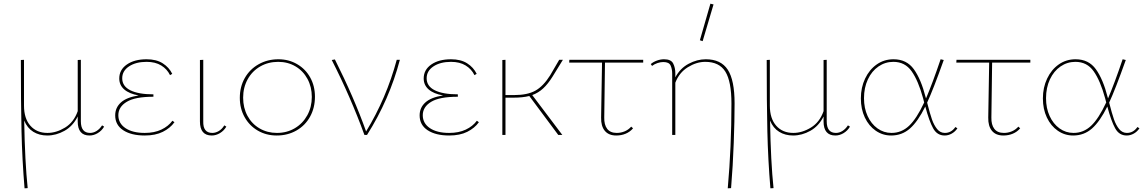

<svg xmlns="http://www.w3.org/2000/svg" viewBox="-20 -731 6192 1040"><path d="M544 -45Q531 -23 509.5 -10Q488 3 465 3Q401 3 401 -73V-100Q375 -48 329.5 -22.5Q284 3 236 3Q193 3 160.5 -17Q128 -37 111 -78Q115 147 130 288L113 289Q100 134 96.5 -20Q93 -174 93 -406L110 -407V-159Q110 -89 144.5 -50Q179 -11 237 -11Q285 -11 332.5 -40Q380 -69 401 -129V-406L418 -407V-74Q418 -11 468 -11Q486 -11 503 -21.5Q520 -32 533 -52Z M925 -69Q902 -37 862 -17Q822 3 764 3Q691 3 647.5 -25.5Q604 -54 604 -106Q604 -148 635 -176Q666 -204 731 -214Q680 -223 653 -246.5Q626 -270 626 -306Q626 -353 667 -381.5Q708 -410 774 -410Q827 -410 861.5 -388Q896 -366 913 -331L901 -324Q885 -357 853 -376.5Q821 -396 774 -396Q716 -396 679 -371.5Q642 -347 642 -307Q642 -264 686 -242Q730 -220 811 -220V-207Q712 -207 666.5 -179.5Q621 -152 621 -107Q621 -63 659.5 -37Q698 -11 764 -11Q816 -11 854 -29Q892 -47 914 -77Z M1063 -73V-406L1081 -407V-74Q1079 -11 1130 -11Q1148 -11 1165.5 -21.5Q1183 -32 1195 -52L1206 -45Q1193 -23 1171.5 -10Q1150 3 1127 3Q1063 3 1063 -73Z M1279 -201Q1279 -261 1306 -308.5Q1333 -356 1381 -383Q1429 -410 1488 -410Q1544 -410 1589.5 -383.5Q1635 -357 1660.5 -311Q1686 -265 1686 -207Q1686 -147 1659.5 -99Q1633 -51 1585.5 -24Q1538 3 1479 3Q1422 3 1376.5 -23.5Q1331 -50 1305 -96.5Q1279 -143 1279 -201ZM1669 -206Q1669 -260 1645.5 -303.5Q1622 -347 1580.5 -371.5Q1539 -396 1487 -396Q1433 -396 1389.5 -371Q1346 -346 1321.5 -301.5Q1297 -257 1297 -202Q1297 -147 1320.5 -103.5Q1344 -60 1386 -35.5Q1428 -11 1480 -11Q1534 -11 1577 -36.5Q1620 -62 1644.5 -106.5Q1669 -151 1669 -206Z M2146 -407Q2089 -191 1968 0H1954Q1879 -206 1777 -406L1794 -409Q1898 -202 1963 -19Q2073 -199 2129 -407Z M2574 -69Q2551 -37 2511 -17Q2471 3 2413 3Q2340 3 2296.5 -25.5Q2253 -54 2253 -106Q2253 -148 2284 -176Q2315 -204 2380 -214Q2329 -223 2302 -246.5Q2275 -270 2275 -306Q2275 -353 2316 -381.5Q2357 -410 2423 -410Q2476 -410 2510.5 -388Q2545 -366 2562 -331L2550 -324Q2534 -357 2502 -376.5Q2470 -396 2423 -396Q2365 -396 2328 -371.5Q2291 -347 2291 -307Q2291 -264 2335 -242Q2379 -220 2460 -220V-207Q2361 -207 2315.5 -179.5Q2270 -152 2270 -107Q2270 -63 2308.5 -37Q2347 -11 2413 -11Q2465 -11 2503 -29Q2541 -47 2563 -77Z M2863 -216 3026 0H3004L2847 -211Q2811 -202 2762 -202H2718V0H2701V-406L2718 -407V-216H2764Q2837 -216 2880 -240Q2923 -264 2960 -323L3009 -407H3029L2973 -316Q2948 -276 2922 -252Q2896 -228 2863 -216Z M3253 -95Q3252 -55 3269 -33Q3286 -11 3321 -11Q3343 -11 3363.5 -19.5Q3384 -28 3399 -45L3409 -36Q3393 -17 3369.5 -7Q3346 3 3318 3Q3277 3 3256 -22.5Q3235 -48 3236 -94L3241 -392H3063L3064 -407H3464V-392H3257Z M3959 -171Q3959 -82 3954.5 42.5Q3950 167 3940 288L3922 289Q3942 65 3942 -170Q3942 -290 3909 -343Q3876 -396 3800 -396Q3753 -396 3706 -367Q3659 -338 3638 -283V0H3621V-332Q3621 -357 3612.5 -376Q3604 -395 3573 -395Q3558 -395 3541.5 -389.5Q3525 -384 3512 -374L3505 -384Q3519 -396 3538.5 -403Q3558 -410 3577 -410Q3615 -410 3626.5 -387Q3638 -364 3638 -334V-312Q3664 -361 3710 -385.5Q3756 -410 3803 -410Q3885 -410 3922 -353.5Q3959 -297 3959 -171ZM3771 -513 3828 -711 3845 -707 3786 -508Z M4584 -45Q4571 -23 4549.5 -10Q4528 3 4505 3Q4441 3 4441 -73V-100Q4415 -48 4369.5 -22.5Q4324 3 4276 3Q4233 3 4200.5 -17Q4168 -37 4151 -78Q4155 147 4170 288L4153 289Q4140 134 4136.5 -20Q4133 -174 4133 -406L4150 -407V-159Q4150 -89 4184.5 -50Q4219 -11 4277 -11Q4325 -11 4372.5 -40Q4420 -69 4441 -129V-406L4458 -407V-74Q4458 -11 4508 -11Q4526 -11 4543 -21.5Q4560 -32 4573 -52Z M5166 -36Q5154 -18 5135.5 -7.5Q5117 3 5097 3Q5056 3 5034.5 -36Q5013 -75 4992 -154Q4952 -73 4909 -35Q4866 3 4807 3Q4761 3 4723.5 -23Q4686 -49 4664.5 -94.5Q4643 -140 4643 -198Q4643 -257 4666 -305.5Q4689 -354 4729 -382Q4769 -410 4820 -410Q4891 -410 4930 -356Q4969 -302 4994 -204L4996 -198Q5031 -280 5075 -410L5092 -406Q5035 -246 5002 -175Q5017 -116 5028 -84.5Q5039 -53 5056 -32Q5073 -11 5098 -11Q5133 -11 5155 -43ZM4986 -176 4980 -199Q4954 -294 4918 -345Q4882 -396 4819 -396Q4775 -396 4738.5 -371Q4702 -346 4681 -301Q4660 -256 4660 -199Q4660 -145 4679.5 -102.5Q4699 -60 4733 -35.5Q4767 -11 4809 -11Q4863 -11 4904 -49.5Q4945 -88 4986 -176Z M5350 -95Q5349 -55 5366 -33Q5383 -11 5418 -11Q5440 -11 5460.5 -19.5Q5481 -28 5496 -45L5506 -36Q5490 -17 5466.5 -7Q5443 3 5415 3Q5374 3 5353 -22.5Q5332 -48 5333 -94L5338 -392H5160L5161 -407H5561V-392H5354Z M6152 -36Q6140 -18 6121.5 -7.5Q6103 3 6083 3Q6042 3 6020.5 -36Q5999 -75 5978 -154Q5938 -73 5895 -35Q5852 3 5793 3Q5747 3 5709.5 -23Q5672 -49 5650.5 -94.5Q5629 -140 5629 -198Q5629 -257 5652 -305.5Q5675 -354 5715 -382Q5755 -410 5806 -410Q5877 -410 5916 -356Q5955 -302 5980 -204L5982 -198Q6017 -280 6061 -410L6078 -406Q6021 -246 5988 -175Q6003 -116 6014 -84.5Q6025 -53 6042 -32Q6059 -11 6084 -11Q6119 -11 6141 -43ZM5972 -176 5966 -199Q5940 -294 5904 -345Q5868 -396 5805 -396Q5761 -396 5724.5 -371Q5688 -346 5667 -301Q5646 -256 5646 -199Q5646 -145 5665.5 -102.5Q5685 -60 5719 -35.5Q5753 -11 5795 -11Q5849 -11 5890 -49.5Q5931 -88 5972 -176Z"/></svg>

Font: Ysabeau Thin
Style: Regular
Weight: 200
Designer: Christian Thalmann (Catharsis Fonts)
Version: Version 0.003